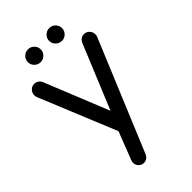

<svg xmlns="http://www.w3.org/2000/svg" viewBox="-273 -760 1078 1078"><g transform="rotate(-45 266.5 -221.0)"><path d="M217 -661.9Q231.9 -647 231.9 -626Q231.9 -605 217 -590.1Q202.1 -575.2 181.2 -575.2Q160.2 -575.2 145 -590.1Q129.9 -605 129.9 -626Q129.9 -647 145 -661.9Q160.2 -676.8 181.2 -676.8Q202.1 -676.8 217 -661.9ZM386 -661.9Q400.9 -647 400.9 -626Q400.9 -605 386 -590.1Q371.1 -575.2 350.1 -575.2Q329.1 -575.2 314 -590.1Q298.8 -605 298.8 -626Q298.8 -647 314 -661.9Q329.1 -676.8 350.1 -676.8Q371.1 -676.8 386 -661.9ZM505.9 -452.1 232.9 204.1Q220.2 234.9 190.9 234.9Q172.9 234.9 160.4 221.9Q147.9 209 147.9 190.9Q147.9 182.1 150.9 174.8L215.8 7.8L27.8 -450.2Q23.9 -459.5 23.9 -469.2Q23.9 -487.8 37.1 -501.5Q50.3 -515.1 68.8 -515.1Q83 -515.1 94.2 -507.1Q105.5 -499 110.8 -486.8L265.1 -105L421.9 -484.9Q435.1 -515.1 463.9 -515.1Q482.4 -515.1 495.6 -501.5Q508.8 -487.8 508.8 -469.2Q508.8 -459.5 505.9 -452.1Z"/></g></svg>

Font: Aka-Acid-Varela
Style: Regular
Weight: 400
Designer: Joe Prince, Avraham Cornfeld, Cyberella
Foundry: Joe Prince, Avraham Cornfeld, Cyberella
Version: Version 2.000; ttfautohint (v1.5.33-1714) -l 8 -r 50 -G 200 